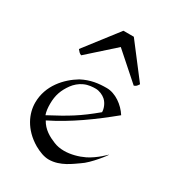

<svg xmlns="http://www.w3.org/2000/svg" viewBox="-167 -783 804 882"><g transform="rotate(30 235.0 -342.0)"><path d="M417 -509.3 283.2 -684.1H228L92.8 -509.3C102.1 -499 104 -494.1 116.2 -489.3L254.9 -613.3L395 -489.3C404.8 -493.2 408.2 -495.1 417 -509.3ZM330.1 -311C252 -246.1 207 -219.2 111.8 -168.9C106 -185.1 104 -204.1 104 -225.1C104 -271 116.2 -303.2 141.1 -337.9C152.8 -354 170.9 -370.1 190.9 -378.9C212.9 -389.2 236.8 -390.1 251 -390.1C270 -390.1 291 -380.9 304.2 -369.1C320.8 -354 330.1 -329.1 330.1 -311ZM413.1 -342.8C387.2 -383.8 339.8 -418 293.9 -418C250 -418 210 -413.1 164.1 -389.2C104 -353 42 -287.1 42 -195.8C42 -139.2 70.8 -70.8 148.9 -24.9C175.8 -9.8 202.1 0 226.1 0C287.1 0 335.9 -41 362.8 -59.1C400.9 -83 459 -158.2 455.1 -158.2C455.1 -158.2 417 -118.2 371.1 -95.2C339.8 -80.1 301.8 -69.8 267.1 -69.8C247.1 -69.8 228 -73.2 211.9 -80.1C180.2 -92.8 145 -111.8 125 -148.9C229 -200.2 321.8 -268.1 413.1 -342.8Z"/></g></svg>

Font: Pierce
Style: Roman
Weight: 500
Version: Version 0.2.0